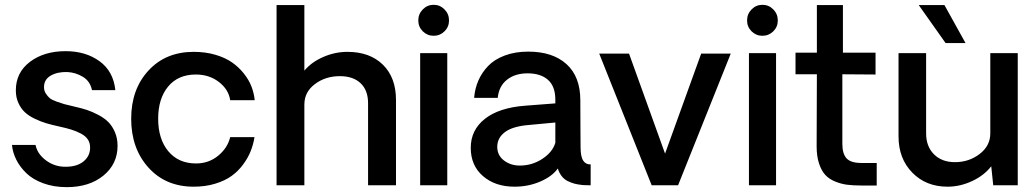

<svg xmlns="http://www.w3.org/2000/svg" viewBox="-20 -771 4305 799"><path d="M257.8 7.8Q203.6 7.8 159.9 -8.3Q116.2 -24.4 89.4 -50.5Q62.5 -76.7 47.6 -106.7Q32.7 -136.7 29.8 -168H127.9Q135.3 -129.9 172.4 -102.8Q209.5 -75.7 255.9 -77.1Q301.8 -77.6 328.4 -99.9Q355 -122.1 355 -157.2Q355 -176.3 345.5 -190.7Q335.9 -205.1 316.4 -215.3Q296.9 -225.6 276.1 -231.9Q255.4 -238.3 224.1 -245.1Q194.8 -251.5 172.6 -258.1Q150.4 -264.6 125.2 -276.6Q100.1 -288.6 83.7 -303.7Q67.4 -318.8 56.6 -342.3Q45.9 -365.7 45.9 -395Q45.9 -469.2 104.7 -513.7Q163.6 -558.1 252.9 -558.1Q336.4 -558.1 394 -516.4Q451.7 -474.6 460 -396H362.8Q355 -433.1 325.2 -451.2Q295.4 -469.2 261.2 -471.2Q219.7 -472.7 191.4 -456.5Q163.1 -440.4 163.1 -408.2Q163.1 -393.6 170.7 -381.8Q178.2 -370.1 186.8 -362.8Q195.3 -355.5 215.8 -348.1Q236.3 -340.8 247.8 -337.6Q259.3 -334.5 287.1 -328.1Q288.1 -327.6 289.1 -327.4Q290 -327.1 291 -327.1Q319.3 -320.8 341.6 -313.5Q363.8 -306.2 388.9 -293Q414.1 -279.8 430.7 -263.2Q447.3 -246.6 458.3 -220.9Q469.2 -195.3 469.2 -164.1Q469.2 -88.4 410.4 -40.3Q351.6 7.8 257.8 7.8Z M786.1 5.9Q669.4 5.9 597.7 -73.7Q525.9 -153.3 525.9 -276.9Q525.9 -399.4 597.7 -477.3Q669.4 -555.2 786.1 -555.2Q835 -555.2 876 -543.2Q917 -531.2 945.3 -511.5Q973.6 -491.7 994.6 -465.3Q1015.6 -439 1026.4 -411.1Q1037.1 -383.3 1040 -354H938Q931.2 -398.9 890.9 -429.9Q850.6 -460.9 794.9 -460.9Q721.2 -460.9 679.7 -410.9Q638.2 -360.8 638.2 -276.9Q638.2 -192.4 680.4 -141.6Q722.7 -90.8 795.9 -90.8Q848.6 -90.8 887.7 -122.8Q926.8 -154.8 938 -200.2H1039.1Q1034.2 -169.9 1023.2 -142.1Q1012.2 -114.3 991.9 -86.7Q971.7 -59.1 944.1 -39.1Q916.5 -19 875.7 -6.6Q835 5.9 786.1 5.9Z M1425.8 -555.2Q1519 -555.2 1573.5 -501.7Q1627.9 -448.2 1627.9 -355V0H1511.7V-341.8Q1511.7 -395 1480.7 -424.6Q1449.7 -454.1 1394 -454.1Q1334.5 -454.1 1290.5 -421.1Q1246.6 -388.2 1246.6 -335.9V0H1130.9V-750H1246.6V-477.1Q1276.4 -512.7 1325.2 -533.9Q1374 -555.2 1425.8 -555.2Z M1829.8 -640.6Q1811 -622.1 1784.7 -622.1Q1758.3 -622.1 1739.5 -640.6Q1720.7 -659.2 1720.7 -686Q1720.7 -712.9 1739.5 -731.9Q1758.3 -751 1784.7 -751Q1811 -751 1829.8 -731.9Q1848.6 -712.9 1848.6 -686Q1848.6 -659.2 1829.8 -640.6ZM1728.5 -549.8H1841.3V0H1728.5Z M2121.1 5.9Q2041 5.9 1990 -38.1Q1939 -82 1939 -155.8Q1939 -230 1997.8 -276.4Q2056.6 -322.8 2165 -331.1L2291 -340.8V-356Q2291 -411.6 2260.5 -438.7Q2230 -465.8 2175.3 -465.8Q2123.5 -465.8 2089.8 -439.2Q2056.2 -412.6 2051.3 -363.8H1953.1Q1956.1 -401.9 1970.5 -435.3Q1984.9 -468.8 2011.2 -496.3Q2037.6 -523.9 2080.6 -540Q2123.5 -556.2 2178.2 -556.2Q2279.8 -556.2 2337.4 -504.2Q2395 -452.1 2395 -354Q2395 -308.1 2395.5 -237.1Q2396 -166 2396 -159.2Q2396 -119.1 2407 -102.5Q2418 -85.9 2438 -86.9V0Q2416.5 0 2404.3 -1Q2385.3 -2.9 2371.1 -6.6Q2356.9 -10.3 2342.3 -17.6Q2327.6 -24.9 2317.4 -38.1Q2307.1 -51.3 2301.3 -69.8Q2278.3 -37.1 2228.5 -15.6Q2178.7 5.9 2121.1 5.9ZM2143.1 -82Q2194.3 -82 2236.8 -109.9Q2279.3 -137.7 2291 -176.8V-261.2L2182.1 -251Q2113.8 -245.6 2081.5 -221.4Q2049.3 -197.3 2049.3 -160.2Q2049.3 -124.5 2077.1 -103.3Q2105 -82 2143.1 -82Z M3021 -547.9 2801.8 0H2691.9L2473.6 -547.9H2597.7L2747.6 -131.8L2897.9 -547.9Z M3198 -640.6Q3179.2 -622.1 3152.8 -622.1Q3126.5 -622.1 3107.7 -640.6Q3088.9 -659.2 3088.9 -686Q3088.9 -712.9 3107.7 -731.9Q3126.5 -751 3152.8 -751Q3179.2 -751 3198 -731.9Q3216.8 -712.9 3216.8 -686Q3216.8 -659.2 3198 -640.6ZM3096.7 -549.8H3209.5V0H3096.7Z M3564.5 1Q3530.8 1 3505.6 -2.2Q3480.5 -5.4 3455.3 -15.6Q3430.2 -25.9 3414.3 -43.2Q3398.4 -60.5 3388.4 -90.6Q3378.4 -120.6 3378.4 -162.1L3379.4 -461.9H3290.5V-551.8H3379.4V-750H3487.8V-551.8H3623.5V-460.9L3485.4 -461.9V-171.9Q3485.4 -131.3 3502.9 -112.1Q3520.5 -92.8 3564.5 -92.8H3628.4V1Z M3915 -591.8 3803.2 -750H3910.2L3998 -591.8ZM4215.3 -549.8V0H4113.3L4105 -79.1Q4075.2 -40.5 4025.1 -17.3Q3975.1 5.9 3923.3 5.9Q3833.5 5.9 3776.4 -52.7Q3719.2 -111.3 3719.2 -203.1V-549.8H3834V-215.8Q3834 -161.6 3866.7 -128.9Q3899.4 -96.2 3954.1 -96.2Q4012.2 -96.2 4056.6 -130.1Q4101.1 -164.1 4101.1 -215.8V-549.8Z"/></svg>

Font: Oakes Grotesk Medium
Style: Regular
Weight: 500
Designer: Samuel Oakes
Foundry: Samuel Oakes
Version: Version 1.000;PS 001.000;hotconv 1.0.88;makeotf.lib2.5.64775